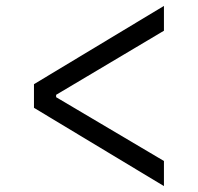

<svg xmlns="http://www.w3.org/2000/svg" viewBox="-20 -617 670 650"><path d="M535 13 95 -252V-332L535 -597V-513L170 -296V-288L535 -72Z"/></svg>

Font: IBM Plex Sans JP
Style: Regular
Weight: 400
Designer: Mike Abbink; Paul van der Laan; Pieter van Rosmalen; Wujin Sim; Yejin Wi; Jinhee Kim; Boomi Park; Yona Kim; Kichan Ma
Foundry: Sandoll Inc.
Version: Version 1.001